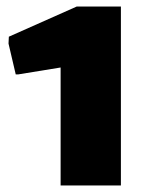

<svg xmlns="http://www.w3.org/2000/svg" viewBox="-20 -866 450 586"><path d="M165 -660 36 -639H28L6 -733L7 -754L214 -846H349V-300H165Z"/></svg>

Font: Plata Sans Black
Style: Regular
Weight: 900
Designer: Pablo Impallari, Andres Torresi, & Cristiano Sobral
Foundry: Pablo Impallari, Andres Torresi, & Cristiano Sobral
Version: Version 1.00;December 28, 2019;FontCreator 12.0.0.2547 64-bi